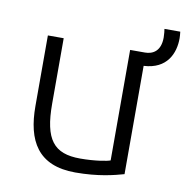

<svg xmlns="http://www.w3.org/2000/svg" viewBox="-74 -696 754 777"><g transform="rotate(10 303.5 -307.5)"><path d="M285 10C380 10 444 -7 483 -18V-463C579 -468 607 -537 607 -598C607 -605 606 -617 605 -625H540C541 -621 543 -602 543 -590C543 -534 511 -517 479 -517H418V-63C406 -58 356 -49 295 -49C186 -49 145 -101 145 -248V-517H80V-227C80 -85 131 10 285 10Z"/></g></svg>

Font: Repo Light
Style: Regular
Weight: 300
Designer: Stefan Peev
Foundry: Context Ltd
Version: Version 001.502